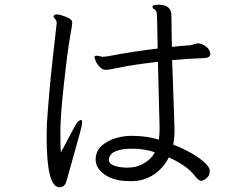

<svg xmlns="http://www.w3.org/2000/svg" viewBox="-20 -772 1040 811"><path d="M707 -518Q717 -248 717 -228V-209Q717 -196 712 -161Q794 -129 840 -89Q866 -67 866 -50.5Q866 -34 858 -25Q850 -16 841.5 -12Q833 -8 831 -8Q819 -8 804 -28Q770 -73 693 -107Q670 -62 631 -35.5Q592 -9 543 -7H528Q462 -7 423 -34Q384 -61 384 -98V-99Q385 -135 409.5 -156.5Q434 -178 467.5 -188Q501 -198 529 -198H541Q601 -198 651 -182Q654 -203 654 -223V-236L647 -511Q538 -498 489 -487.5Q440 -477 426.5 -477Q413 -477 401 -489.5Q389 -502 384 -515Q379 -528 379 -529Q379 -537 389 -537L413 -532L434 -534Q537 -554 646 -567Q644 -708 642 -718Q640 -728 632 -732.5Q624 -737 624 -744V-745Q625 -752 650 -752Q704 -752 704 -707Q704 -680 706 -574Q727 -576 746.5 -578Q766 -580 785 -581Q794 -583 802 -586Q810 -589 819 -589Q837 -586 851.5 -574.5Q866 -563 868 -546V-542Q868 -526 832 -526Q770 -524 707 -518ZM206 -703Q209 -711 219.5 -711Q230 -711 244 -706Q280 -695 284 -682Q285 -680 285 -673.5Q285 -667 274.5 -607.5Q264 -548 249.5 -413.5Q235 -279 235 -215.5Q235 -152 237 -128Q250 -151 276 -201.5Q302 -252 309.5 -258.5Q317 -265 322 -265Q327 -265 327 -257Q327 -249 324 -235Q321 -221 294.5 -127.5Q268 -34 262.5 -13Q257 8 248.5 13.5Q240 19 231 19Q177 19 177 -193L178 -248Q187 -385 203 -527Q219 -669 219.5 -674.5Q220 -680 217 -685.5Q214 -691 210 -695Q206 -699 206 -703ZM634 -129Q587 -144 541 -144Q444 -144 440 -99V-97Q440 -80 463 -72Q486 -64 519 -64Q552 -64 576 -76Q617 -95 634 -129Z"/></svg>

Font: LXGW Bright TC
Style: Regular
Weight: 400
Designer: Christian Thalmann (Catharsis Fonts)
Foundry: LXGW / Christian Thalmann (Catharsis Fonts) / Fontworks Inc.
Version: Version 5.501